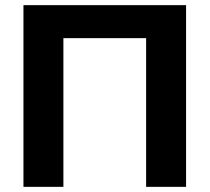

<svg xmlns="http://www.w3.org/2000/svg" viewBox="-20 -725 813 745"><path d="M71 0V-705H702V0H547V-577H226V0Z"/></svg>

Font: Nunito Sans ExtraBold
Style: Regular
Weight: 800
Designer: Vernon Adams
Foundry: Vernon Adams
Version: Version 3.101; ttfautohint (v1.8.4.7-5d5b);gftools[0.9.27]